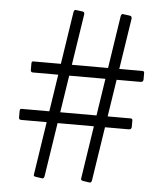

<svg xmlns="http://www.w3.org/2000/svg" viewBox="-53 -789 709 835"><g transform="rotate(5 301.5 -371.0)"><path d="M172 -11Q171 -5 168.5 -2Q166 1 161 0L134 -4Q128 -5 126 -7Q124 -9 125 -13L235 -733Q236 -737 238.5 -740Q241 -743 244 -742L274 -738Q284 -737 282 -725ZM379 -11Q378 -5 375.5 -2Q373 1 367 0L341 -4Q335 -5 333 -7Q331 -9 331 -13L441 -733Q442 -737 444.5 -740Q447 -743 450 -742L480 -738Q490 -737 489 -725ZM531 -257Q531 -245 518 -245H49Q44 -245 41.5 -247.5Q39 -250 39 -255V-283Q39 -293 46 -293H523Q531 -293 531 -285ZM564 -467Q564 -455 551 -455H82Q77 -455 74.5 -457.5Q72 -460 72 -465V-493Q72 -503 79 -503H556Q564 -503 564 -495Z"/></g></svg>

Font: Libre Franklin Light
Style: Regular
Weight: 300
Designer: Pablo Impallari, Rodrigo Fuenzalida, Nhung Nguyen
Foundry: Impallari Type
Version: Version 3.000